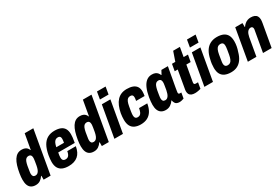

<svg xmlns="http://www.w3.org/2000/svg" viewBox="71 -1755 4069 2797"><g transform="rotate(-30 2105.0 -356.0)"><path d="M149 12Q105 12 75.5 -6Q46 -24 31.5 -60Q17 -96 17 -150Q17 -173 19.5 -199.5Q22 -226 27 -256Q38 -323 54.5 -375.5Q71 -428 94.5 -464.5Q118 -501 149.5 -520Q181 -539 223 -539Q254 -539 276 -530.5Q298 -522 312 -507Q326 -492 334 -470H339L384 -724H529L402 0H285V-65H279Q257 -31 225 -9.5Q193 12 149 12ZM213 -111Q236 -111 252.5 -125Q269 -139 280 -165.5Q291 -192 298 -230Q306 -272 309 -294.5Q312 -317 313.5 -328.5Q315 -340 315 -347Q315 -368 310 -382Q305 -396 293.5 -403Q282 -410 265 -410Q243 -410 227 -398Q211 -386 200.5 -360.5Q190 -335 182 -294Q175 -250 171 -226Q167 -202 165.5 -190.5Q164 -179 164 -170Q164 -140 176 -125.5Q188 -111 213 -111Z M703 12Q642 12 600 -6.5Q558 -25 536 -64Q514 -103 514 -165Q514 -190 517 -217.5Q520 -245 525 -275Q542 -368 575 -426Q608 -484 658.5 -511.5Q709 -539 777 -539Q836 -539 877.5 -522Q919 -505 940 -468.5Q961 -432 961 -374Q961 -352 958 -320.5Q955 -289 945 -237H667Q662 -212 659.5 -192Q657 -172 657 -158Q657 -137 662.5 -123.5Q668 -110 680 -103Q692 -96 711 -96Q728 -96 741 -101.5Q754 -107 763.5 -118Q773 -129 780 -146.5Q787 -164 791 -188H935Q926 -137 907.5 -99.5Q889 -62 860 -37.5Q831 -13 792 -0.5Q753 12 703 12ZM681 -317H810Q814 -337 815.5 -352.5Q817 -368 817 -379Q817 -397 812 -408.5Q807 -420 796.5 -425.5Q786 -431 770 -431Q746 -431 729 -418.5Q712 -406 700.5 -381Q689 -356 681 -317Z M1128 12Q1084 12 1054.5 -6Q1025 -24 1010.5 -60Q996 -96 996 -150Q996 -173 998.5 -199.5Q1001 -226 1006 -256Q1017 -323 1033.5 -375.5Q1050 -428 1073.5 -464.5Q1097 -501 1128.5 -520Q1160 -539 1202 -539Q1233 -539 1255 -530.5Q1277 -522 1291 -507Q1305 -492 1313 -470H1318L1363 -724H1508L1381 0H1264V-65H1258Q1236 -31 1204 -9.5Q1172 12 1128 12ZM1192 -111Q1215 -111 1231.5 -125Q1248 -139 1259 -165.5Q1270 -192 1277 -230Q1285 -272 1288 -294.5Q1291 -317 1292.5 -328.5Q1294 -340 1294 -347Q1294 -368 1289 -382Q1284 -396 1272.5 -403Q1261 -410 1244 -410Q1222 -410 1206 -398Q1190 -386 1179.5 -360.5Q1169 -335 1161 -294Q1154 -250 1150 -226Q1146 -202 1144.5 -190.5Q1143 -179 1143 -170Q1143 -140 1155 -125.5Q1167 -111 1192 -111Z M1579 -601 1600 -724H1745L1724 -601ZM1475 0 1568 -527H1712L1619 0Z M1915 12Q1858 12 1816.5 -7.5Q1775 -27 1754 -67Q1733 -107 1733 -168Q1733 -194 1735 -221.5Q1737 -249 1742 -277Q1754 -340 1775 -389Q1796 -438 1826.5 -471.5Q1857 -505 1898 -522Q1939 -539 1992 -539Q2049 -539 2090 -524Q2131 -509 2153 -476.5Q2175 -444 2175 -391Q2175 -376 2173 -358Q2171 -340 2168 -320H2025Q2029 -339 2030.5 -352.5Q2032 -366 2032 -376Q2032 -393 2027 -404Q2022 -415 2011.5 -420Q2001 -425 1984 -425Q1961 -425 1944.5 -413Q1928 -401 1916.5 -374Q1905 -347 1897 -301Q1888 -253 1884 -226Q1880 -199 1879 -186.5Q1878 -174 1878 -165Q1878 -145 1883 -130.5Q1888 -116 1899.5 -109Q1911 -102 1928 -102Q1951 -102 1966.5 -112Q1982 -122 1992.5 -145.5Q2003 -169 2010 -208H2148Q2136 -134 2105.5 -85Q2075 -36 2027.5 -12Q1980 12 1915 12Z M2336 12Q2293 12 2263 -6.5Q2233 -25 2218 -61Q2203 -97 2203 -150Q2203 -177 2206 -207.5Q2209 -238 2215 -273Q2230 -359 2256.5 -418.5Q2283 -478 2322 -508.5Q2361 -539 2414 -539Q2446 -539 2468.5 -530Q2491 -521 2505.5 -504.5Q2520 -488 2530 -464H2536L2570 -527H2679L2655 -395Q2651 -370 2644.5 -335.5Q2638 -301 2631.5 -265.5Q2625 -230 2619.5 -198.5Q2614 -167 2611 -146Q2608 -125 2608 -121Q2608 -109 2614 -103Q2620 -97 2630 -97H2657L2641 -4Q2625 2 2605 7Q2585 12 2565 12Q2538 12 2517 1Q2496 -10 2487 -35Q2484 -42 2481.5 -49.5Q2479 -57 2478 -67L2473 -68Q2451 -34 2416.5 -11Q2382 12 2336 12ZM2400 -116Q2416 -116 2429 -123.5Q2442 -131 2453 -146.5Q2464 -162 2471.5 -184.5Q2479 -207 2485 -236Q2492 -279 2496 -302Q2500 -325 2501 -336.5Q2502 -348 2502 -355Q2502 -375 2497 -388.5Q2492 -402 2481 -409Q2470 -416 2453 -416Q2430 -416 2414 -403.5Q2398 -391 2387.5 -365Q2377 -339 2369 -299Q2361 -255 2357.5 -231Q2354 -207 2352.5 -195.5Q2351 -184 2351 -175Q2351 -145 2362.5 -130.5Q2374 -116 2400 -116Z M2829 12Q2793 12 2769.5 2Q2746 -8 2734.5 -28Q2723 -48 2723 -78Q2723 -87 2724.5 -98.5Q2726 -110 2729 -125L2779 -413H2728L2748 -527H2804L2858 -683H2971L2944 -527H3017L2996 -413H2924L2878 -154Q2877 -148 2876 -141Q2875 -134 2875 -131Q2875 -118 2881.5 -111Q2888 -104 2903 -104H2942L2925 -4Q2909 1 2892 4.5Q2875 8 2859 10Q2843 12 2829 12Z M3093 -601 3114 -724H3259L3238 -601ZM2989 0 3082 -527H3226L3133 0Z M3436 12Q3374 12 3331.5 -7.5Q3289 -27 3267.5 -67Q3246 -107 3246 -169Q3246 -200 3250 -234.5Q3254 -269 3263 -304Q3279 -382 3311 -434Q3343 -486 3392.5 -512.5Q3442 -539 3507 -539Q3570 -539 3613 -519.5Q3656 -500 3677.5 -460Q3699 -420 3699 -357Q3699 -317 3691.5 -276Q3684 -235 3670 -196Q3652 -128 3620 -81.5Q3588 -35 3542.5 -11.5Q3497 12 3436 12ZM3443 -102Q3468 -102 3485.5 -114.5Q3503 -127 3515 -154.5Q3527 -182 3535 -226Q3544 -276 3548 -302.5Q3552 -329 3553 -342Q3554 -355 3554 -363Q3554 -385 3548.5 -398.5Q3543 -412 3531 -418.5Q3519 -425 3500 -425Q3475 -425 3458 -412.5Q3441 -400 3429 -373Q3417 -346 3409 -300Q3401 -250 3396.5 -223Q3392 -196 3390.5 -183.5Q3389 -171 3389 -163Q3389 -142 3395 -128.5Q3401 -115 3413 -108.5Q3425 -102 3443 -102Z M3720 0 3812 -527H3934V-461H3939Q3956 -486 3977 -503.5Q3998 -521 4023 -530Q4048 -539 4076 -539Q4115 -539 4141 -527.5Q4167 -516 4180 -492.5Q4193 -469 4193 -435Q4193 -422 4191 -408.5Q4189 -395 4187 -380L4120 0H3975L4036 -346Q4038 -353 4038.5 -359Q4039 -365 4039 -371Q4039 -384 4035 -392.5Q4031 -401 4023 -406Q4015 -411 4001 -411Q3986 -411 3972 -403Q3958 -395 3947.5 -381Q3937 -367 3929.5 -347Q3922 -327 3917 -302L3864 0Z"/></g></svg>

Font: Archivo Condensed ExtraBold
Style: Italic
Weight: 800
Width: 3
Italic angle: -10°
Designer: Hector Gatti
Foundry: Omnibus-Type
Version: Version 2.001